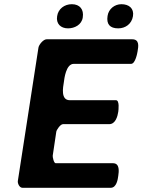

<svg xmlns="http://www.w3.org/2000/svg" viewBox="-20 -894 678 914"><path d="M635 -650C639 -673 645 -707 609 -707H202C186 -707 165 -681 163 -667L65 -33C63 -22 72 0 87 0H507C535 0 541 -41 543 -57C546 -77 551 -117 518 -117H245C236 -117 230 -148 231 -153L248 -267C249 -275 267 -303 280 -303H500C530 -303 540 -341 543 -362C544 -370 550 -417 532 -417H312C268 -417 280 -479 284 -503C286 -519 294 -590 331 -590H604C625 -590 634 -644 635 -650ZM252 -817C246 -781 269 -759 304 -759C335 -759 369 -776 374 -811C380 -849 360 -874 322 -874C287 -874 257 -852 252 -817ZM492 -818C486 -779 503 -759 543 -759C577 -759 607 -780 613 -817C619 -854 594 -874 558 -874C526 -874 497 -852 492 -818Z"/></svg>

Font: Asimov Print
Style: CIt
Weight: 500
Designer: Google
Version: Version 2.000980: 2014